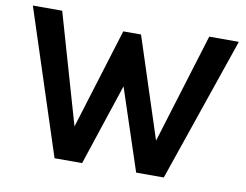

<svg xmlns="http://www.w3.org/2000/svg" viewBox="-72 -749 1091 850"><g transform="rotate(10 473.0 -324.5)"><path d="M10.1 -649H142L298.9 -104.1H269.1L424.1 -605.9H504L665 -112H637.9L803 -649H936.1L713.1 0H588.9L462 -383.1H473L346 0H222Z"/></g></svg>

Font: Karla
Style: Regular
Weight: 400
Designer: Jonathan Pinhorn
Version: Version 2.004;gftools[0.9.33]